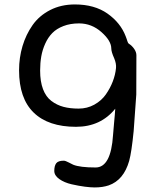

<svg xmlns="http://www.w3.org/2000/svg" viewBox="-20 -552 701 855"><path d="M64.9 -238.8Q64.9 -295.4 80.3 -346.9Q95.7 -398.4 125.2 -440.4Q154.8 -482.4 203.4 -507.3Q252 -532.2 313.5 -532.2Q400.9 -532.2 458.7 -491.5Q516.6 -450.7 539.6 -390.6Q541.5 -385.7 543.5 -380.1Q545.4 -374.5 546.4 -371.3Q547.4 -368.2 548.6 -365Q549.8 -361.8 551 -360.1Q552.2 -358.4 553.2 -357.9Q568.8 -347.7 578.1 -333.5Q587.4 -319.3 587.4 -306.2L586.9 -130.9Q578.1 0 575.2 31.7Q565.9 126 555.2 164.6Q530.8 250 464.4 273.4Q437 282.7 401.4 282.7Q383.8 282.7 357.4 279.3Q331.1 275.9 298.8 268.6Q266.6 261.2 244.1 245.4Q221.7 229.5 221.7 209Q221.7 187 230.2 175.3Q238.8 163.6 263.7 163.6Q271.5 163.6 286.9 171.9Q302.2 180.2 306.2 181.6Q336.4 193.8 405.8 193.8Q474.1 193.8 483.4 49.3Q483.9 37.6 488 -4.9Q492.2 -47.4 493.2 -67.9Q428.2 12.7 318.4 12.7Q195.3 12.7 130.1 -50.5Q64.9 -113.8 64.9 -238.8ZM158.7 -237.8Q158.7 -189 171.6 -154.8Q184.6 -120.6 209 -102.3Q233.4 -84 262.7 -76.2Q292 -68.4 330.1 -68.4Q368.2 -68.4 399.9 -85.9Q431.6 -103.5 451.2 -131.3Q470.7 -159.2 482.2 -189.2Q493.7 -219.2 496.6 -249Q498.5 -269 488.3 -293Q475.6 -321.3 475.6 -335.9Q475.6 -370.1 431.9 -408.9Q388.2 -447.8 332 -447.8Q293 -447.8 262.5 -436Q231.9 -424.3 212.9 -404.8Q193.8 -385.3 181.4 -357.7Q168.9 -330.1 163.8 -300.8Q158.7 -271.5 158.7 -237.8Z"/></svg>

Font: Short Stack
Style: Regular
Weight: 400
Designer: James Grieshaber
Foundry: James Grieshaber
Version: Version 1.002